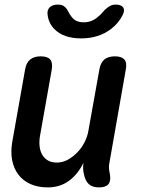

<svg xmlns="http://www.w3.org/2000/svg" viewBox="-20 -805 640 835"><path d="M411 10Q382 10 366.5 -4Q351 -18 345 -47Q342 -59 341.5 -72Q341 -85 343 -97Q318 -46 279 -18Q240 10 188 10Q145 10 112.5 -4.5Q80 -19 60 -45.5Q40 -72 33 -107.5Q26 -143 33 -186L89 -502Q94 -532 111 -546Q128 -560 157 -560Q187 -560 198.5 -546Q210 -532 205 -502L154 -214Q150 -192 152 -171Q154 -150 162.5 -134Q171 -118 187 -108Q203 -98 227 -98Q253 -98 276 -111Q299 -124 317.5 -143.5Q336 -163 348 -187Q360 -211 364 -234L412 -502Q417 -532 433.5 -546Q450 -560 480 -560Q509 -560 521 -546Q533 -532 527 -502L456 -98Q453 -85 454 -72.5Q455 -60 458 -47Q463 -18 451.5 -4Q440 10 411 10ZM187 -741Q184 -761 196 -773Q208 -785 232 -785Q242 -785 249.5 -782.5Q257 -780 262 -775Q271 -767 277 -754.5Q283 -742 292 -731Q309 -708 344 -708Q379 -708 405 -731Q418 -741 427.5 -753Q437 -765 449 -773Q457 -779 464.5 -782Q472 -785 483 -785Q507 -785 515.5 -773Q524 -761 514 -741Q497 -705 463 -679Q409 -638 333 -638Q256 -638 216 -679Q191 -705 187 -741Z"/></svg>

Font: Maple Mono SemiBold
Style: Italic
Weight: 600
Italic angle: -10°
Monospace: yes
Designer: subframe7536
Version: Version 7.000